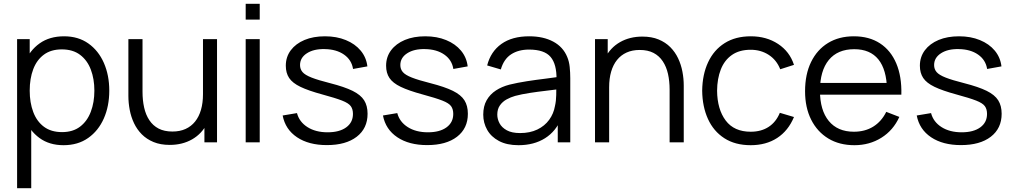

<svg xmlns="http://www.w3.org/2000/svg" viewBox="-20 -745 5304 1005"><path d="M312.5 15Q238 15 186.5 -22.8Q135 -60.5 108.5 -125.2Q82 -190 82 -270.5Q82 -352.5 108.8 -416.8Q135.5 -481 187.5 -518Q239.5 -555 315.5 -555Q389.5 -555 442.5 -517.5Q495.5 -480 523.8 -415.5Q552 -351 552 -270.5Q552 -189.5 523.5 -125Q495 -60.5 441.5 -22.8Q388 15 312.5 15ZM69.5 240V-540H135.5V-133.5H143.5V240ZM305 -53.5Q361.5 -53.5 399 -82Q436.5 -110.5 455.2 -159.8Q474 -209 474 -270.5Q474 -331.5 455.5 -380.5Q437 -429.5 399.2 -458Q361.5 -486.5 303.5 -486.5Q247 -486.5 209.8 -459Q172.5 -431.5 154 -382.8Q135.5 -334 135.5 -270.5Q135.5 -208 154 -158.8Q172.5 -109.5 210 -81.5Q247.5 -53.5 305 -53.5Z M868.5 13.5Q820 13.5 783.8 -1.5Q747.5 -16.5 722.2 -42Q697 -67.5 681.5 -100.2Q666 -133 659 -169.8Q652 -206.5 652 -243V-540H726V-264.5Q726 -220 734.5 -182Q743 -144 761.8 -115.8Q780.5 -87.5 810.2 -72Q840 -56.5 882.5 -56.5Q921.5 -56.5 951.2 -70Q981 -83.5 1001.2 -108.8Q1021.5 -134 1032 -170.2Q1042.5 -206.5 1042.5 -252L1094.5 -240.5Q1094.5 -157.5 1065.5 -101Q1036.5 -44.5 985.5 -15.5Q934.5 13.5 868.5 13.5ZM1050 0V-133H1042.5V-540H1116V0Z M1266 -642.5V-725H1339.5V-642.5ZM1266 0V-540H1339.5V0Z M1691 14.5Q1596 14.5 1534.8 -26.5Q1473.5 -67.5 1459.5 -140.5L1534.5 -153Q1546.5 -107 1589.2 -79.8Q1632 -52.5 1695 -52.5Q1756.5 -52.5 1792 -78.2Q1827.5 -104 1827.5 -148.5Q1827.5 -173.5 1816.2 -189.2Q1805 -205 1770.5 -218.5Q1736 -232 1667.5 -250.5Q1594 -270.5 1552.5 -290.5Q1511 -310.5 1493.5 -336.8Q1476 -363 1476 -401Q1476 -447 1502 -481.8Q1528 -516.5 1574 -535.8Q1620 -555 1681 -555Q1742 -555 1790.2 -535.2Q1838.5 -515.5 1868 -480Q1897.5 -444.5 1903 -397.5L1828 -384Q1820.5 -431.5 1780.8 -459.2Q1741 -487 1680 -488Q1622.5 -489.5 1586.5 -466.2Q1550.5 -443 1550.5 -404.5Q1550.5 -383 1563.5 -367.8Q1576.5 -352.5 1610.8 -339Q1645 -325.5 1708.5 -309.5Q1783 -290.5 1825.5 -269.5Q1868 -248.5 1886 -220Q1904 -191.5 1904 -149.5Q1904 -73 1847.2 -29.2Q1790.5 14.5 1691 14.5Z M2216 14.5Q2121 14.5 2059.8 -26.5Q1998.5 -67.5 1984.5 -140.5L2059.5 -153Q2071.5 -107 2114.2 -79.8Q2157 -52.5 2220 -52.5Q2281.5 -52.5 2317 -78.2Q2352.5 -104 2352.5 -148.5Q2352.5 -173.5 2341.2 -189.2Q2330 -205 2295.5 -218.5Q2261 -232 2192.5 -250.5Q2119 -270.5 2077.5 -290.5Q2036 -310.5 2018.5 -336.8Q2001 -363 2001 -401Q2001 -447 2027 -481.8Q2053 -516.5 2099 -535.8Q2145 -555 2206 -555Q2267 -555 2315.2 -535.2Q2363.5 -515.5 2393 -480Q2422.5 -444.5 2428 -397.5L2353 -384Q2345.5 -431.5 2305.8 -459.2Q2266 -487 2205 -488Q2147.5 -489.5 2111.5 -466.2Q2075.5 -443 2075.5 -404.5Q2075.5 -383 2088.5 -367.8Q2101.5 -352.5 2135.8 -339Q2170 -325.5 2233.5 -309.5Q2308 -290.5 2350.5 -269.5Q2393 -248.5 2411 -220Q2429 -191.5 2429 -149.5Q2429 -73 2372.2 -29.2Q2315.5 14.5 2216 14.5Z M2694 15Q2633 15 2591.8 -7Q2550.5 -29 2530 -65.5Q2509.5 -102 2509.5 -145Q2509.5 -189 2527.2 -220.2Q2545 -251.5 2575.8 -271.5Q2606.5 -291.5 2647 -302Q2688 -312 2737.8 -319.8Q2787.5 -327.5 2835.2 -333.2Q2883 -339 2919 -344.5L2893 -328.5Q2894.5 -408.5 2862 -447Q2829.5 -485.5 2749 -485.5Q2693.5 -485.5 2655.2 -460.5Q2617 -435.5 2601.5 -381.5L2530 -402.5Q2548.5 -475 2604.5 -515Q2660.5 -555 2750 -555Q2824 -555 2875.8 -527.2Q2927.5 -499.5 2949 -447Q2959 -423.5 2962 -394.5Q2965 -365.5 2965 -335.5V0H2899.5V-135.5L2918.5 -127.5Q2891 -58 2833 -21.5Q2775 15 2694 15ZM2702.5 -48.5Q2754 -48.5 2792.5 -67Q2831 -85.5 2854.5 -117.8Q2878 -150 2885 -190.5Q2891 -216.5 2891.5 -247.8Q2892 -279 2892 -294.5L2920 -280Q2882.5 -275 2838.8 -270Q2795 -265 2752.8 -258.5Q2710.5 -252 2676.5 -243Q2653.5 -236.5 2632 -224.8Q2610.5 -213 2596.8 -193.5Q2583 -174 2583 -145Q2583 -121.5 2594.8 -99.5Q2606.5 -77.5 2632.8 -63Q2659 -48.5 2702.5 -48.5Z M3485 0V-275.5Q3485 -320.5 3476.5 -358.2Q3468 -396 3449.2 -424.2Q3430.5 -452.5 3400.8 -468Q3371 -483.5 3328.5 -483.5Q3289.5 -483.5 3259.8 -470Q3230 -456.5 3209.8 -431.2Q3189.5 -406 3179 -370Q3168.5 -334 3168.5 -288L3116.5 -299.5Q3116.5 -382.5 3145.5 -439Q3174.5 -495.5 3225.5 -524.5Q3276.5 -553.5 3342.5 -553.5Q3391 -553.5 3427.2 -538.5Q3463.5 -523.5 3488.8 -498Q3514 -472.5 3529.5 -439.8Q3545 -407 3552 -370.2Q3559 -333.5 3559 -297V0ZM3094.5 0V-540H3161V-407H3168.5V0Z M3909.5 15Q3828 15 3771.5 -21.5Q3715 -58 3685.8 -122.2Q3656.5 -186.5 3655.5 -270Q3656.5 -355 3686.5 -419.2Q3716.5 -483.5 3773 -519.2Q3829.5 -555 3910 -555Q3992 -555 4052.8 -515Q4113.5 -475 4136 -405.5L4064 -382.5Q4045 -431 4003.8 -457.8Q3962.5 -484.5 3909.5 -484.5Q3850 -484.5 3811 -457.2Q3772 -430 3753 -381.5Q3734 -333 3733.5 -270Q3734.5 -173 3778.5 -114.2Q3822.5 -55.5 3909.5 -55.5Q3964.5 -55.5 4003.2 -80.8Q4042 -106 4062 -154.5L4136 -132.5Q4106 -60.5 4048 -22.8Q3990 15 3909.5 15Z M4452.5 15Q4373.5 15 4315.8 -20Q4258 -55 4226 -118.5Q4194 -182 4194 -267.5Q4194 -356 4225.5 -420.5Q4257 -485 4314.2 -520Q4371.5 -555 4449.5 -555Q4529.5 -555 4586 -518.2Q4642.5 -481.5 4671.5 -413Q4700.5 -344.5 4698 -249.5H4623V-275.5Q4621 -380.5 4577.8 -434Q4534.5 -487.5 4451.5 -487.5Q4364.5 -487.5 4318.2 -431Q4272 -374.5 4272 -270Q4272 -168 4318.2 -111.8Q4364.5 -55.5 4449.5 -55.5Q4507.5 -55.5 4550.8 -82.2Q4594 -109 4619 -159.5L4687.5 -133Q4655.5 -62.5 4593.2 -23.8Q4531 15 4452.5 15ZM4246 -249.5V-311H4658.5V-249.5Z M5010 14.5Q4915 14.5 4853.8 -26.5Q4792.5 -67.5 4778.5 -140.5L4853.5 -153Q4865.5 -107 4908.2 -79.8Q4951 -52.5 5014 -52.5Q5075.5 -52.5 5111 -78.2Q5146.5 -104 5146.5 -148.5Q5146.5 -173.5 5135.2 -189.2Q5124 -205 5089.5 -218.5Q5055 -232 4986.5 -250.5Q4913 -270.5 4871.5 -290.5Q4830 -310.5 4812.5 -336.8Q4795 -363 4795 -401Q4795 -447 4821 -481.8Q4847 -516.5 4893 -535.8Q4939 -555 5000 -555Q5061 -555 5109.2 -535.2Q5157.5 -515.5 5187 -480Q5216.5 -444.5 5222 -397.5L5147 -384Q5139.5 -431.5 5099.8 -459.2Q5060 -487 4999 -488Q4941.5 -489.5 4905.5 -466.2Q4869.5 -443 4869.5 -404.5Q4869.5 -383 4882.5 -367.8Q4895.5 -352.5 4929.8 -339Q4964 -325.5 5027.5 -309.5Q5102 -290.5 5144.5 -269.5Q5187 -248.5 5205 -220Q5223 -191.5 5223 -149.5Q5223 -73 5166.2 -29.2Q5109.5 14.5 5010 14.5Z"/></svg>

Font: Manrope ExtraLight
Style: Regular
Weight: 400
Version: Version 4.504